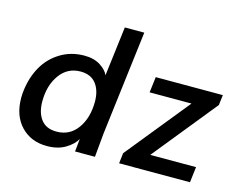

<svg xmlns="http://www.w3.org/2000/svg" viewBox="-100 -872 1301 1038"><g transform="rotate(15 550.5 -352.5)"><path d="M638.2 0 645 -58.1 932.6 -413.1H698.2L709 -501H1084.5L1077.6 -443.8L789.1 -87.4H1045.4L1034.7 0ZM235.8 11.2Q146.5 11.2 90.8 -47.4Q35.2 -106 35.2 -205.1Q35.2 -225.6 38.1 -248Q47.4 -322.8 81.1 -382.1Q114.7 -441.4 173.8 -477.5Q232.9 -513.7 307.6 -513.7Q361.3 -513.7 397 -490.7Q432.6 -467.8 443.8 -440.4L478 -717.3H586.9L515.1 -131.8Q513.7 -119.6 502.9 0H391.6L398.9 -71.8Q382.3 -40.5 339.8 -14.6Q297.4 11.2 235.8 11.2ZM425.8 -287.6Q425.8 -349.6 396.5 -387.5Q367.2 -425.3 309.6 -425.3Q236.8 -425.3 193.6 -365.5Q150.4 -305.7 150.4 -215.8Q150.4 -153.3 179.2 -115.5Q208 -77.6 266.1 -77.6Q340.3 -77.6 383.1 -137.5Q425.8 -197.3 425.8 -287.6Z"/></g></svg>

Font: Muli
Style: Semi-BoldItalic
Weight: 600
Italic angle: -7°
Designer: Vernon Adams
Foundry: newtypography
Version: Version 2.0; ttfautohint (v1.00rc1.2-2d82) -l 8 -r 50 -G 200